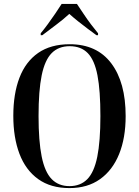

<svg xmlns="http://www.w3.org/2000/svg" viewBox="-20 -951 710 981"><path d="M335 10Q239 10 175 -36Q111 -82 79.5 -165Q48 -248 48 -359Q48 -472 79.5 -554Q111 -636 175 -680.5Q239 -725 336 -725Q475 -725 548.5 -627.5Q622 -530 622 -358Q622 -246 588.5 -163.5Q555 -81 491 -35.5Q427 10 335 10ZM335 0Q391 0 426 -35.5Q461 -71 477 -150Q493 -229 493 -358Q493 -488 478 -566Q463 -644 428.5 -679.5Q394 -715 336 -715Q279 -715 244 -679.5Q209 -644 193 -566Q177 -488 177 -358Q177 -230 193 -151Q209 -72 244 -36Q279 0 335 0ZM188 -781Q204 -800 223.5 -826.5Q243 -853 262 -881Q281 -909 295 -931H373Q388 -909 406.5 -881Q425 -853 445 -826.5Q465 -800 481 -781V-771H473Q455 -784 429.5 -803Q404 -822 378.5 -842.5Q353 -863 334 -880Q304 -852 265 -823Q226 -794 196 -771H188Z"/></svg>

Font: Noto Serif Display Condensed SemiBold
Style: Regular
Weight: 600
Width: 3
Designer: Monotype Design Team
Foundry: Monotype Imaging Inc.
Version: Version 2.009